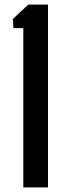

<svg xmlns="http://www.w3.org/2000/svg" viewBox="-20 -820 277 840"><path d="M82 0V-697H39L36 -737L104 -800H190V0Z"/></svg>

Font: Big Shoulders Display
Style: Bold
Weight: 700
Designer: Patric King
Foundry: XO Type Co
Version: Version 1.000; ttfautohint (v1.8.2)